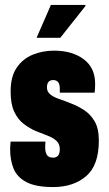

<svg xmlns="http://www.w3.org/2000/svg" viewBox="-20 -745 440 777"><path d="M128 -592 186 -725H325L326 -721L224 -592ZM195 12Q125 12 87 -8Q49 -28 35 -62.5Q21 -97 21 -141Q21 -145 21.5 -154Q22 -163 23 -172H164Q163 -162 163 -157Q163 -152 163 -146Q163 -130 169.5 -118.5Q176 -107 195 -107Q222 -107 222 -141Q222 -163 208 -175.5Q194 -188 171.5 -196.5Q149 -205 124 -215Q99 -226 76 -243.5Q53 -261 38 -292Q23 -323 23 -375Q23 -435 47.5 -471Q72 -507 112 -523.5Q152 -540 199 -540Q272 -540 318.5 -505.5Q365 -471 365 -406Q365 -398 364.5 -388Q364 -378 363 -370H222V-387Q222 -421 195 -421Q170 -421 170 -391Q170 -374 183.5 -363Q197 -352 219 -344.5Q241 -337 266 -327Q293 -317 319.5 -300Q346 -283 363 -254Q380 -225 380 -176Q380 -76 328.5 -32Q277 12 195 12Z"/></svg>

Font: Archivo ExtraCondensed Black
Style: Regular
Weight: 900
Width: 2
Designer: Hector Gatti
Foundry: Omnibus-Type
Version: Version 2.001; ttfautohint (v1.8.3)